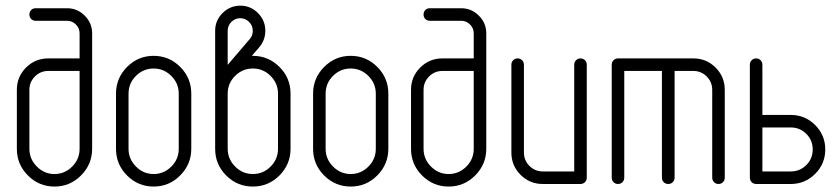

<svg xmlns="http://www.w3.org/2000/svg" viewBox="-20 -666 3039 695"><path d="M41 -127.4V-340.8Q41 -388.2 74.2 -421.4Q107.4 -454.6 154.8 -454.6H268.1V-545.4Q268.1 -564 254.6 -577.4Q241.2 -590.8 222.7 -590.8H108.9Q99.1 -590.8 92.8 -597.4Q86.4 -604 86.4 -613.5Q86.4 -623 92.8 -629.6Q99.1 -636.2 108.9 -636.2H222.7Q259.8 -636.2 286.6 -609.4Q313.5 -582.5 313.5 -545.4V-127.4Q313.5 -71.3 273.4 -31Q233.4 9.3 177.2 9.3Q121.1 9.3 81.1 -30.8Q41 -70.8 41 -127.4ZM86.4 -127.4Q86.4 -90.3 113.3 -63.2Q140.1 -36.1 177.2 -36.1Q214.4 -36.1 241.2 -63Q268.1 -89.8 268.1 -127.4V-409.2H154.8Q126.5 -409.2 106.4 -389.2Q86.4 -369.1 86.4 -340.8Z M399.9 -127.4V-327.1Q399.9 -383.3 439.9 -423.6Q480 -463.9 536.1 -463.9Q592.3 -463.9 632.3 -423.8Q672.4 -383.8 672.4 -327.1V-127.4Q672.4 -71.3 632.3 -31Q592.3 9.3 536.1 9.3Q480 9.3 439.9 -30.8Q399.9 -70.8 399.9 -127.4ZM445.3 -127.4Q445.3 -90.3 472.2 -63.2Q499 -36.1 536.1 -36.1Q573.2 -36.1 600.1 -63Q627 -89.8 627 -127.4V-327.1Q627 -364.3 600.1 -391.1Q573.2 -418 536.1 -418Q499 -418 472.2 -391.4Q445.3 -364.7 445.3 -327.1Z M758.8 -127.4V-554.7Q758.8 -591.8 785.6 -618.7Q812.5 -645.5 849.9 -645.5Q887.2 -645.5 913.8 -618.7Q940.4 -591.8 940.4 -554.7Q940.4 -521 918.9 -495.6L891.6 -463.9H895Q951.2 -463.9 991.5 -423.8Q1031.7 -383.8 1031.7 -327.1V-127.4Q1031.7 -71.3 991.7 -31Q951.7 9.3 895.3 9.3Q838.9 9.3 798.8 -30.8Q758.8 -70.8 758.8 -127.4ZM804.2 -127.4Q804.2 -90.3 831.1 -63.2Q857.9 -36.1 895.3 -36.1Q932.6 -36.1 959.5 -63Q986.3 -89.8 986.3 -127.4V-327.1Q986.3 -364.3 959.5 -391.1Q932.6 -418 895.3 -418Q857.9 -418 831.1 -391.4Q804.2 -364.7 804.2 -327.1ZM804.2 -431.2 884.3 -524.9Q895 -537.1 895 -554.7Q895 -573.2 881.6 -586.7Q868.2 -600.1 849.6 -600.1Q831.1 -600.1 817.6 -586.7Q804.2 -573.2 804.2 -554.7Z M1113.3 -127.4V-327.1Q1113.3 -383.3 1153.3 -423.6Q1193.4 -463.9 1249.5 -463.9Q1305.7 -463.9 1345.7 -423.8Q1385.7 -383.8 1385.7 -327.1V-127.4Q1385.7 -71.3 1345.7 -31Q1305.7 9.3 1249.5 9.3Q1193.4 9.3 1153.3 -30.8Q1113.3 -70.8 1113.3 -127.4ZM1158.7 -127.4Q1158.7 -90.3 1185.5 -63.2Q1212.4 -36.1 1249.5 -36.1Q1286.6 -36.1 1313.5 -63Q1340.3 -89.8 1340.3 -127.4V-327.1Q1340.3 -364.3 1313.5 -391.1Q1286.6 -418 1249.5 -418Q1212.4 -418 1185.5 -391.4Q1158.7 -364.7 1158.7 -327.1Z M1467.8 -127.4V-340.8Q1467.8 -388.2 1501 -421.4Q1534.2 -454.6 1581.5 -454.6H1694.8V-545.4Q1694.8 -564 1681.4 -577.4Q1668 -590.8 1649.4 -590.8H1535.6Q1525.9 -590.8 1519.5 -597.4Q1513.2 -604 1513.2 -613.5Q1513.2 -623 1519.5 -629.6Q1525.9 -636.2 1535.6 -636.2H1649.4Q1686.5 -636.2 1713.4 -609.4Q1740.2 -582.5 1740.2 -545.4V-127.4Q1740.2 -71.3 1700.2 -31Q1660.2 9.3 1604 9.3Q1547.9 9.3 1507.8 -30.8Q1467.8 -70.8 1467.8 -127.4ZM1513.2 -127.4Q1513.2 -90.3 1540 -63.2Q1566.9 -36.1 1604 -36.1Q1641.1 -36.1 1668 -63Q1694.8 -89.8 1694.8 -127.4V-409.2H1581.5Q1553.2 -409.2 1533.2 -389.2Q1513.2 -369.1 1513.2 -340.8Z M1831.1 -113.8V-431.6Q1831.1 -441.4 1837.6 -448Q1844.2 -454.6 1853.8 -454.6Q1863.3 -454.6 1869.9 -448Q1876.5 -441.4 1876.5 -431.6V-113.8Q1876.5 -85.4 1896.5 -65.4Q1916.5 -45.4 1944.8 -45.4H2058.6V-431.6Q2058.6 -441.4 2065.2 -448Q2071.8 -454.6 2081.3 -454.6Q2090.8 -454.6 2097.4 -448Q2104 -441.4 2104 -431.6V-22.9Q2104 -13.2 2097.4 -6.6Q2090.8 0 2081.1 0H1944.8Q1897.5 0 1864.3 -33.2Q1831.1 -66.4 1831.1 -113.8Z M2194.3 -22.9V-431.6Q2194.3 -441.4 2200.9 -448Q2207.5 -454.6 2217.3 -454.6H2489.7Q2537.1 -454.6 2570.3 -421.4Q2603.5 -388.2 2603.5 -340.8V-22.9Q2603.5 -13.2 2596.9 -6.6Q2590.3 0 2580.8 0Q2571.3 0 2564.7 -6.6Q2558.1 -13.2 2558.1 -22.9V-340.8Q2558.1 -369.1 2538.1 -389.2Q2518.1 -409.2 2489.7 -409.2H2421.9V-22.9Q2421.9 -13.2 2415.3 -6.6Q2408.7 0 2398.9 0Q2389.2 0 2382.6 -6.6Q2376 -13.2 2376 -22.9V-409.2H2239.7V-22.9Q2239.7 -13.2 2233.2 -6.6Q2226.6 0 2217 0Q2207.5 0 2200.9 -6.6Q2194.3 -13.2 2194.3 -22.9Z M2694.3 -22.9V-431.6Q2694.3 -441.4 2700.9 -448Q2707.5 -454.6 2717 -454.6Q2726.6 -454.6 2733.2 -448Q2739.7 -441.4 2739.7 -431.6V-250H2842.3Q2894 -250 2930.7 -213.4Q2967.3 -176.8 2967.3 -125Q2967.3 -73.2 2930.7 -36.6Q2894 0 2842.3 0H2717.3Q2707.5 0 2700.9 -6.6Q2694.3 -13.2 2694.3 -22.9ZM2739.7 -45.4H2842.3Q2875.5 -45.4 2898.7 -68.6Q2921.9 -91.8 2921.9 -125Q2921.9 -158.2 2898.7 -181.4Q2875.5 -204.6 2842.3 -204.6H2739.7Z"/></svg>

Font: OpenGost Type A TT
Style: Regular
Weight: 400
Version: Version 0.3